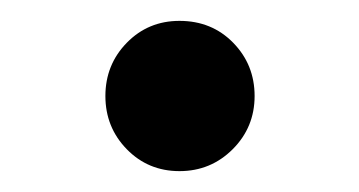

<svg xmlns="http://www.w3.org/2000/svg" viewBox="-20 -156 344 184"><path d="M81 -64Q81 -94 101.5 -115Q122 -136 152 -136Q183 -136 203.5 -115Q224 -94 224 -64Q224 -34 203 -13Q182 8 152 8Q122 8 101.5 -13Q81 -34 81 -64Z"/></svg>

Font: Be Vietnam SemiBold
Style: Regular
Weight: 600
Designer: Gabriel Lam
Foundry: TypeRant
Version: Version 4.000